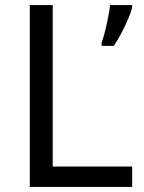

<svg xmlns="http://www.w3.org/2000/svg" viewBox="-20 -734 564 754"><path d="M97 0V-714H187V-80H499V0ZM499 -705Q495 -687 483.5 -660Q472 -633 457 -604.5Q442 -576 427 -554H379V-566Q386 -585 392.5 -611.5Q399 -638 404.5 -665.5Q410 -693 412 -714H499Z"/></svg>

Font: Noto Sans Kawi
Style: Regular
Weight: 400
Designer: Fadhl Haqq
Version: Version 1.000